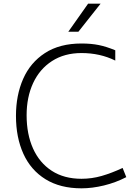

<svg xmlns="http://www.w3.org/2000/svg" viewBox="-20 -1009 743 1046"><path d="M67 0ZM67 -378Q67 -490 106 -579Q145 -668 225 -720Q305 -772 424 -772Q477 -772 518.5 -763.5Q560 -755 608 -735V-679Q525 -720 424 -720Q331 -720 263.5 -676.5Q196 -633 160.5 -556.5Q125 -480 125 -381Q125 -278 160 -200Q195 -122 262 -78.5Q329 -35 424 -35Q480 -35 534 -50.5Q588 -66 648 -94L668 -44Q610 -14 546 1.5Q482 17 424 17Q308 17 228 -32.5Q148 -82 107.5 -171Q67 -260 67 -378ZM460 -989H528L407 -836H352Z"/></svg>

Font: Biryani ExtraLight
Style: Regular
Weight: 275
Designer: Dan Reynolds and Mathieu Reguer
Foundry: Dan Reynolds and Mathieu Reguer
Version: Version 1.004; ttfautohint (v1.1) -l 5 -r 5 -G 72 -x 0 -D la